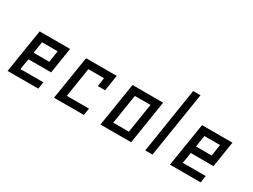

<svg xmlns="http://www.w3.org/2000/svg" viewBox="-51 -1171 2214 1682"><g transform="rotate(30 1056.0 -330.0)"><path d="M152.3 -179.7 133.8 -70.3H366.2L355.5 0H44.9L115.2 -440.4H422.9L381.8 -179.7ZM163.1 -252H321.3L338.9 -368.2H180.7Z M808.6 -367.2H650.4L603.5 -70.3H828.1L816.4 0H514.6L585 -440.4H894.5L870.1 -280.3H795.9Z M984.4 0 1054.7 -440.4H1364.3L1294.9 0ZM1278.3 -368.2 1120.1 -367.2 1073.2 -70.3H1231.4Z M1541 -660.2 1437.5 0H1510.7L1615.2 -660.2Z M1794.9 -179.7 1776.4 -70.3H2008.8L1998 0H1687.5L1757.8 -440.4H2065.4L2024.4 -179.7ZM1805.7 -252H1963.9L1981.4 -368.2H1823.2Z"/></g></svg>

Font: Geo
Style: Oblique
Weight: 500
Italic angle: -11°
Version: Version 001.2